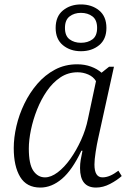

<svg xmlns="http://www.w3.org/2000/svg" viewBox="-20 -836 569 866"><path d="M162 10Q100 10 71 -38Q42 -86 42 -168Q42 -215 54 -267Q66 -319 90 -368.5Q114 -418 148.5 -458Q183 -498 228 -522Q273 -546 328 -546Q362 -546 390.5 -535.5Q419 -525 438 -508L472 -535H494L422 -208Q417 -186 411.5 -151Q406 -116 406 -94Q406 -36 442 -36Q459 -36 476.5 -43.5Q494 -51 514 -66L529 -42Q508 -23 476.5 -6.5Q445 10 413 10Q341 10 341 -78Q341 -97 344 -115Q347 -133 352 -156H347Q306 -69 259.5 -29.5Q213 10 162 10ZM183 -36Q210 -36 240 -58.5Q270 -81 297 -119Q324 -157 345.5 -204Q367 -251 377 -301L413 -470Q401 -490 378 -500Q355 -510 330 -510Q287 -510 252.5 -487Q218 -464 191.5 -425.5Q165 -387 147 -341.5Q129 -296 119.5 -250Q110 -204 110 -166Q110 -95 130.5 -65.5Q151 -36 183 -36ZM345 -605Q297 -605 264 -632Q231 -659 231 -710Q231 -762 264 -789Q297 -816 345 -816Q394 -816 427 -789Q460 -762 460 -710Q460 -659 427 -632Q394 -605 345 -605ZM345 -643Q376 -643 397 -658.5Q418 -674 418 -710Q418 -746 397 -762Q376 -778 345 -778Q315 -778 294 -762Q273 -746 273 -710Q273 -674 294 -658.5Q315 -643 345 -643Z"/></svg>

Font: Noto Serif Light
Style: Italic
Weight: 300
Italic angle: -12°
Designer: Monotype Design Team
Foundry: Monotype Imaging Inc.
Version: Version 2.013